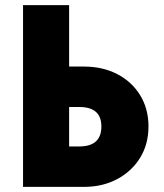

<svg xmlns="http://www.w3.org/2000/svg" viewBox="-20 -730 640 750"><path d="M70 -710H250V-470H308Q381 -470 438 -440.5Q495 -411 527.5 -358Q560 -305 560 -236Q560 -167 527.5 -114Q495 -61 438 -30.5Q381 0 308 0H70ZM250 -312V-158H290Q376 -158 376 -236Q376 -312 290 -312Z"/></svg>

Font: Geist Mono UltraBlack
Style: Regular
Weight: 900
Monospace: yes
Designer: Basement.studio, Andrés Briganti, Mateo Zaragoza
Foundry: Basement.studio, Vercel, Andrés Briganti, Guido Ferreyra, Mateo Zaragoza
Version: Version 1.400; ttfautohint (v1.8.4.7-5d5b)